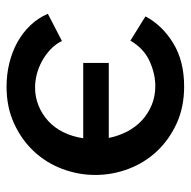

<svg xmlns="http://www.w3.org/2000/svg" viewBox="-18 -555 582 586"><g transform="rotate(90 273.0 -262.0)"><path d="M245 9Q207 9 172.5 0.5Q138 -8 109 -24Q80 -40 57.5 -63.5Q35 -87 22 -117L105 -160Q115 -140 131 -125Q147 -110 166 -99.5Q185 -89 206 -83.5Q227 -78 247 -78Q276 -78 302 -88.5Q328 -99 349 -118Q370 -137 383.5 -164.5Q397 -192 402 -225H172V-303H401Q395 -333 381.5 -359Q368 -385 347.5 -404Q327 -423 300.5 -434Q274 -445 243 -445Q205 -445 166.5 -427.5Q128 -410 104 -369L30 -415Q57 -466 111.5 -499.5Q166 -533 244 -533Q307 -533 357 -510Q407 -487 442 -449.5Q477 -412 495.5 -363Q514 -314 514 -262Q514 -210 495.5 -161Q477 -112 442 -74.5Q407 -37 357 -14Q307 9 245 9Z"/></g></svg>

Font: Oxford Sans SemiBold
Style: Regular
Weight: 600
Designer: Matt McInerney, Pablo Impallari, Rodrigo Fuenzalida
Foundry: Matt McInerney, Pablo Impallari, Rodrigo Fuenzalida
Version: Version 3.000g; ttfautohint (v1.5) -l 8 -r 28 -G 28 -x 14 -D